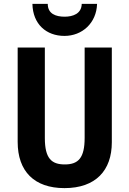

<svg xmlns="http://www.w3.org/2000/svg" viewBox="-20 -959 667 989"><path d="M480 -939H401C400 -888 355 -873 313 -873C267 -873 226 -888 226 -939H147C149 -834 219 -774 312 -774C403 -774 477 -840 480 -939ZM556 -226V-714H416V-249C416 -146 384 -112 314 -112C246 -112 211 -142 211 -248V-714H71V-228C71 -77 156 10 312 10C473 10 556 -81 556 -226Z"/></svg>

Font: Noto Sans Sinhala Condensed
Style: Bold
Weight: 700
Width: 3
Designer: Jelle Bosma - Monotype Design Team
Foundry: Monotype Imaging Inc.
Version: Version 2.006